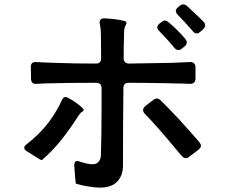

<svg xmlns="http://www.w3.org/2000/svg" viewBox="-20 -843 1040 879"><path d="M819 -823Q827 -823 837 -815Q889 -767 911 -744Q919 -737 919 -727Q919 -718 911 -710Q902 -701 896 -697Q889 -690 881 -690Q870 -690 863 -700Q821 -748 794 -775Q785 -784 785 -793Q785 -801 793 -808L803 -817Q812 -823 819 -823ZM545 -440Q543 -287 543 -85Q543 -39 516.5 -11.5Q490 16 437 16Q416 16 383 10.5Q350 5 328 -2Q326 -3 324 -32L320 -83Q319 -93 322.5 -99.5Q326 -106 334 -106Q340 -106 346 -103Q382 -91 404 -91Q421 -91 431 -102Q441 -113 442 -132Q445 -230 445 -359V-440Q444 -464 420 -464Q276 -464 182 -461L148 -459H143Q124 -459 122 -480Q122 -519 121 -537Q121 -549 127.5 -554.5Q134 -560 146 -559Q172 -557 241 -555Q319 -552 419 -552Q443 -552 443 -576L442 -678Q442 -711 437 -733L436 -740Q436 -759 458 -759Q517 -756 549 -747Q559 -745 559 -737V-736Q558 -733 554 -724.5Q550 -716 549 -709Q548 -703 548 -688Q546 -618 546 -576Q546 -565 552.5 -558.5Q559 -552 570 -552L750 -555Q769 -555 803 -557Q841 -559 852 -559Q873 -559 875 -536V-482Q875 -471 868 -465Q861 -459 850 -459Q814 -461 781 -461L745 -462Q639 -464 569 -464Q545 -464 545 -440ZM797 -614Q787 -614 778 -624Q758 -650 709 -701Q700 -709 700 -718Q700 -726 710 -735Q713 -738 719 -742Q728 -749 735 -749Q742 -749 752 -741Q797 -703 829 -664Q835 -657 835 -648Q835 -640 826 -631L812 -620Q805 -614 797 -614ZM341 -316Q300 -252 262 -204Q224 -156 172 -110Q169 -108 129 -134L104 -150Q91 -157 91 -166Q91 -175 101 -182Q155 -224 190.5 -267.5Q226 -311 253 -363L262 -382Q269 -399 280 -399Q284 -399 292 -395Q333 -373 358 -348Q363 -343 363 -340Q363 -335 357.5 -332Q352 -329 350 -327ZM698 -392Q707 -392 716 -383Q794 -307 892 -193Q900 -183 900 -176Q900 -167 890 -159Q893 -161 846 -125Q839 -119 831 -119Q821 -119 812 -129L794 -150Q701 -263 643 -322Q635 -330 635 -339Q635 -348 645 -357Q664 -373 683 -386Q690 -392 698 -392Z"/></svg>

Font: Shippori Gothic B2 Bold
Style: Regular
Weight: 700
Designer: FONTDASU
Foundry: FONTDASU / Google Inc. / but / Adobe
Version: Version 1.130